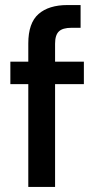

<svg xmlns="http://www.w3.org/2000/svg" viewBox="-20 -740 386 760"><path d="M92 0V-407H21V-496H92V-568Q92 -649 132.5 -684.5Q173 -720 247 -720H299V-630H263Q228 -630 213 -615.5Q198 -601 198 -567V-496H312V-407H198V0Z"/></svg>

Font: DeepMind Sans Medium
Style: Regular
Weight: 500
Designer: Jonny Pinhorn / Modifications: Colophon Foundry
Foundry: Colophon Foundry
Version: Version 1.002; ttfautohint (v1.8.2)